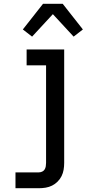

<svg xmlns="http://www.w3.org/2000/svg" viewBox="-20 -782 490 1017"><path d="M62 215V131H186Q195 131 203.5 127Q212 123 216.5 115.5Q221 108 222.5 99Q224 90 224 81V-436H121V-520H320V81Q320 99 317 117Q314 135 306 151Q298 167 285 180Q272 193 256 201Q240 209 222 212Q204 215 186 215ZM150 -588 101 -626 208 -762H312L419 -626L370 -588L260 -707Z"/></svg>

Font: Iosevka Etoile Medium
Style: Regular
Weight: 500
Designer: Belleve Invis
Foundry: Belleve Invis
Version: Version 22.1.2; ttfautohint (v1.8.4)